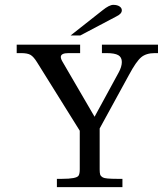

<svg xmlns="http://www.w3.org/2000/svg" viewBox="-20 -771 671 791"><path d="M630.9 -552.2H617.7Q582 -552.2 561.5 -534.9Q541 -517.6 512.2 -463.9L390.6 -241.7V-73.2Q390.6 -59.1 392.6 -52.2Q394.5 -45.4 404.1 -39.8Q413.6 -34.2 462.9 -34.2H484.4V0H214.4V-34.2H235.4Q295.4 -34.2 303.7 -47.4Q308.6 -55.2 308.6 -73.2V-232.4L132.8 -514.2Q118.7 -537.1 106 -544.7Q93.3 -552.2 66.9 -552.2H48.8V-586.9H310.1V-552.2H262.2Q230.5 -552.2 230.5 -536.1Q230.5 -527.8 239.3 -513.7L369.6 -290L468.8 -472.2Q481.9 -496.1 481.9 -515.6Q481.9 -535.2 467.3 -543.7Q452.6 -552.2 418.9 -552.2H399.9V-586.9H630.9ZM481.9 -728.5Q481.9 -713.9 459 -703.1L311 -625H271L402.3 -728.5Q430.2 -751 446.5 -751Q462.9 -751 472.4 -744.6Q481.9 -738.3 481.9 -728.5Z"/></svg>

Font: RIT Rachana
Style: Regular
Weight: 400
Designer: Hussain KH
Version: 1.4.7